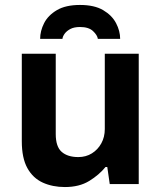

<svg xmlns="http://www.w3.org/2000/svg" viewBox="-20 -743 651 775"><path d="M242 12Q192 12 152.5 -6Q113 -24 90.5 -64.5Q68 -105 68 -173V-526H205V-202Q205 -151 229 -130Q253 -109 296 -109Q327 -109 351 -124Q375 -139 389 -164.5Q403 -190 403 -222V-526H540V0H423L413 -69H406Q380 -37 340 -12.5Q300 12 242 12ZM142 -586Q142 -618 158 -649.5Q174 -681 209.5 -702Q245 -723 303 -723Q361 -723 396.5 -702Q432 -681 448.5 -649.5Q465 -618 465 -586H375Q373 -601 355.5 -617.5Q338 -634 303 -634Q279 -634 264 -626Q249 -618 241 -607Q233 -596 232 -586Z"/></svg>

Font: Archivo VF Beta
Style: Regular
Weight: 400
Designer: Hector Gatti
Foundry: Omnibus-Type
Version: Version 1.002